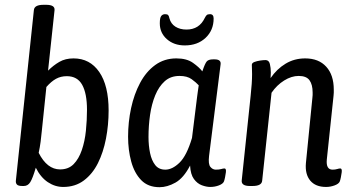

<svg xmlns="http://www.w3.org/2000/svg" viewBox="-20 -772 1464 799"><path d="M243 6Q209 6 179 -14Q149 -34 129 -74Q116 -30 106 -14Q96 2 79 2H73Q56 2 50.5 -4Q45 -10 46 -20L121 -730Q123 -752 161 -752H172Q209 -752 207 -730L180 -478Q202 -500 227 -514.5Q252 -529 286 -529Q354 -529 393 -472.5Q432 -416 432 -312Q432 -252 421 -195Q410 -138 387.5 -93Q365 -48 329 -21Q293 6 243 6ZM230 -67Q265 -67 286.5 -89Q308 -111 320.5 -147.5Q333 -184 337.5 -228Q342 -272 342 -315Q342 -383 322 -419Q302 -455 258 -455Q233 -455 213 -444Q193 -433 173 -410L154 -227Q152 -205 149 -182Q146 -159 141 -136Q176 -67 230 -67Z M644 7Q596 7 567.5 -22.5Q539 -52 526 -100Q513 -148 513 -203Q513 -264 525.5 -322Q538 -380 563 -427Q588 -474 626 -501.5Q664 -529 714 -529Q757 -529 783 -510.5Q809 -492 822 -475Q833 -508 840.5 -516.5Q848 -525 867 -525H873Q901 -525 898 -504L850 -123Q846 -89 855.5 -77.5Q865 -66 878 -66Q892 -66 900.5 -68.5Q909 -71 914 -71Q922 -71 920 -55Q919 -46 916.5 -34Q914 -22 912 -17Q908 -7 891 -0.5Q874 6 855 6Q839 6 820 -1Q801 -8 787 -27Q773 -46 771 -83Q744 -31 710 -12Q676 7 644 7ZM668 -66Q697 -66 727 -95Q757 -124 779 -198L800 -367Q802 -381 803.5 -393Q805 -405 807 -417Q796 -429 777.5 -442.5Q759 -456 727 -456Q690 -456 665.5 -434Q641 -412 626 -375.5Q611 -339 604.5 -294Q598 -249 598 -202Q598 -166 604.5 -135Q611 -104 626 -85Q641 -66 668 -66ZM749 -583Q704 -583 674.5 -609Q645 -635 645 -675Q645 -698 651 -705.5Q657 -713 667 -713Q676 -713 679.5 -709.5Q683 -706 685 -696Q691 -673 710 -661Q729 -649 756 -649Q809 -649 832 -697Q836 -705 840 -709Q844 -713 854 -713Q869 -713 869 -695Q869 -646 835.5 -614.5Q802 -583 749 -583Z M1337 6Q1293 6 1271 -20.5Q1249 -47 1253 -93L1280 -365Q1281 -371 1281 -376.5Q1281 -382 1281 -387Q1281 -420 1268 -438Q1255 -456 1223 -456Q1193 -456 1162.5 -437Q1132 -418 1110 -386L1071 -20Q1069 2 1031 2H1020Q983 2 986 -22L1023 -373Q1029 -427 1029 -463Q1029 -477 1028.5 -486Q1028 -495 1028 -502Q1028 -510 1038.5 -514Q1049 -518 1062.5 -520Q1076 -522 1085 -522Q1099 -522 1103 -506Q1107 -490 1107 -470Q1107 -459 1106 -447Q1132 -485 1168.5 -507Q1205 -529 1250 -529Q1306 -529 1337.5 -494.5Q1369 -460 1369 -399Q1369 -393 1369 -386.5Q1369 -380 1368 -373L1340 -108Q1336 -66 1364 -66Q1375 -66 1383 -68.5Q1391 -71 1396 -71Q1404 -71 1402 -55Q1401 -46 1398.5 -34Q1396 -22 1394 -17Q1390 -7 1372.5 -0.5Q1355 6 1337 6Z"/></svg>

Font: Asap Condensed Condensed Regular
Style: Italic
Weight: 400
Width: 3
Italic angle: -6°
Designer: Pablo Cosgaya
Foundry: Omnibus-Type
Version: Version 3.001; ttfautohint (v1.8.4.7-5d5b)